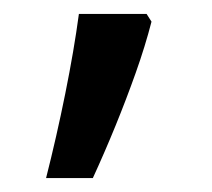

<svg xmlns="http://www.w3.org/2000/svg" viewBox="-20 -136 303 275"><path d="M190 -116 197 -105Q188 -70 174.5 -32Q161 6 145.5 44Q130 82 113 119H46Q61 60 73.5 -2Q86 -64 93 -116Z"/></svg>

Font: gurmukhi15
Style: Book
Weight: 400
Designer: Jelle Bosma - Monotype Design Team
Foundry: Monotype Imaging Inc.
Version: Version 2.003